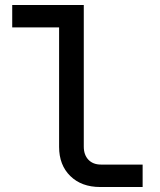

<svg xmlns="http://www.w3.org/2000/svg" viewBox="-20 -750 640 770"><path d="M382 0Q307 0 262 -44Q217 -88 217 -161V-640H29V-730H316V-162Q316 -129 334.5 -109.5Q353 -90 385 -90H552V0Z"/></svg>

Font: JetBrainsMono NFM Medium
Style: Regular
Weight: 500
Monospace: yes
Designer: Philipp Nurullin, Konstantin Bulenkov
Foundry: JetBrains
Version: Version 2.304; ttfautohint (v1.8.4.7-5d5b);Nerd Fonts 3.3.0